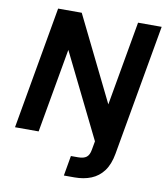

<svg xmlns="http://www.w3.org/2000/svg" viewBox="-97 -780 934 1081"><g transform="rotate(10 369.5 -240.0)"><path d="M24 0 147 -700H282L519 -218L604 -700H739L607 49Q596 111 568 148.5Q540 186 498 203Q456 220 403 220H342L362 105H403Q435 105 451 92.5Q467 80 472 50L481 0L244 -481L159 0Z"/></g></svg>

Font: DM Sans 24pt
Style: Bold Italic
Weight: 700
Italic angle: -10°
Designer: Colophon Foundry, Jonny Pinhorn
Foundry: Colophon Foundry
Version: Version 4.004;gftools[0.9.30]